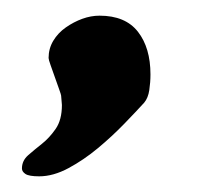

<svg xmlns="http://www.w3.org/2000/svg" viewBox="-20 -89 254 245"><path d="M30 136Q17 136 12.5 133Q8 130 8 126Q8 116 16 109Q24 102 33.5 94.5Q43 87 51 75.5Q59 64 59 45Q59 43 58.5 39Q58 35 58 33Q58 32 55.5 25Q53 18 50 9.5Q47 1 44.5 -6Q42 -13 42 -15Q42 -27 48 -37Q54 -47 64 -54Q74 -61 85 -65Q96 -69 107 -69Q140 -69 156 -48.5Q172 -28 172 6Q172 16 170.5 26Q169 36 164 42Q154 53 138.5 69Q123 85 105 100Q87 115 67.5 125.5Q48 136 30 136Z"/></svg>

Font: Miltonian
Style: Regular
Weight: 400
Designer: Pablo Impallari
Foundry: Pablo Impallari
Version: Version 1.008